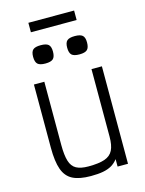

<svg xmlns="http://www.w3.org/2000/svg" viewBox="-144 -1077 889 1176"><g transform="rotate(-15 300.0 -489.0)"><path d="M283 14Q210 14 168 -7.5Q126 -29 108 -79.5Q90 -130 90 -217V-618H156V-217Q156 -152 167.5 -114.5Q179 -77 207 -62Q235 -47 283 -47Q350 -47 387 -60Q424 -73 439.5 -104Q455 -135 455 -190V-618H521V0H455V-47Q437 -24 414.5 -11Q392 2 360.5 8Q329 14 283 14ZM408 -724Q373 -724 359 -737Q345 -750 345 -783Q345 -815 359 -827.5Q373 -840 408 -840Q443 -840 457 -827.5Q471 -815 471 -783Q471 -750 457 -737Q443 -724 408 -724ZM192 -724Q157 -724 143 -737Q129 -750 129 -783Q129 -815 143 -827.5Q157 -840 192 -840Q227 -840 241 -827.5Q255 -815 255 -783Q255 -750 241 -737Q227 -724 192 -724ZM155 -932V-992H445V-932Z"/></g></svg>

Font: Victor Mono Light
Style: Regular
Weight: 300
Monospace: yes
Designer: Rune Bjørnerås
Version: Version 1.561;gftools[0.9.30]